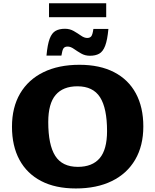

<svg xmlns="http://www.w3.org/2000/svg" viewBox="-20 -1104 920 1138"><path d="M451 -720Q571.5 -720 656.2 -676.2Q741 -632.5 785.2 -550.5Q829.5 -468.5 829.5 -354.5Q829.5 -240 781.2 -157.5Q733 -75 643.2 -31Q553.5 13 429.5 13Q308.5 13 224 -31Q139.5 -75 95.2 -157Q51 -239 51 -353Q51 -467.5 99.2 -549.8Q147.5 -632 237.2 -676Q327 -720 451 -720ZM441.5 -115Q527 -115 570.8 -166.2Q614.5 -217.5 614.5 -327Q614.5 -462.5 573 -527.5Q531.5 -592.5 439 -592.5Q353.5 -592.5 309.8 -541.2Q266 -490 266 -380.5Q266 -245 307.5 -180Q349 -115 441.5 -115ZM622.5 -932.5Q616.5 -866.5 603.2 -832.2Q590 -798 568 -785.8Q546 -773.5 513 -773.5Q484 -773.5 460.8 -787Q437.5 -800.5 418 -814.2Q398.5 -828 381 -828Q364 -828 356.5 -817.8Q349 -807.5 344 -774.5H255.5Q261.5 -840.5 274.5 -874.8Q287.5 -909 309.8 -921.2Q332 -933.5 365 -933.5Q394 -933.5 417.2 -920Q440.5 -906.5 460 -892.8Q479.5 -879 497 -879Q513.5 -879 521.2 -889.2Q529 -899.5 533.5 -932.5ZM270.5 -1002V-1084.5H609.5V-1002Z"/></svg>

Font: Newsreader Caption
Style: Bold
Weight: 700
Designer: Hugues Gentile
Foundry: Production Type
Version: Version 1.001